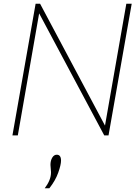

<svg xmlns="http://www.w3.org/2000/svg" viewBox="-20 -730 738 1035"><path d="M661 -710H690L565 0H542L191 -658L76 0H47L172 -710H196L546 -53ZM221 285Q237 264 246 242.5Q255 221 255 198Q255 188 253.5 178.5Q252 169 252 159Q252 136 261.5 120Q271 104 286 104Q309 104 309 136Q309 158 294 200.5Q279 243 246 285Z"/></svg>

Font: Livvic Thin
Style: Italic
Weight: 250
Italic angle: -10°
Designer: Jacques Le Bailly, Baron von Fonthausen
Version: Version 1.001; ttfautohint (v1.8.2)